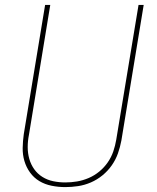

<svg xmlns="http://www.w3.org/2000/svg" viewBox="-20 -755 640 783"><path d="M246 8Q218 8 190.5 2.5Q163 -3 140.5 -16.5Q118 -30 102.5 -51.5Q87 -73 79.5 -98.5Q72 -124 72.5 -152Q73 -180 77 -208L164 -735H185L98 -205Q93 -180 93 -155Q93 -130 99.5 -107Q106 -84 119.5 -65Q133 -46 153 -33.5Q173 -21 197 -16Q221 -11 246 -11Q270 -11 294 -15Q318 -19 341.5 -29Q365 -39 385 -55.5Q405 -72 419.5 -93Q434 -114 442 -137.5Q450 -161 454 -185L545 -735H566L475 -182Q470 -155 461 -129.5Q452 -104 436 -81Q420 -58 398 -40Q376 -22 350.5 -11Q325 0 298.5 4Q272 8 246 8Z"/></svg>

Font: Iosevka Curly Thin Extended
Style: Italic
Weight: 100
Width: 7
Italic angle: -9°
Monospace: yes
Designer: Belleve Invis
Foundry: Belleve Invis
Version: Version 11.1.0; ttfautohint (v1.8.3)